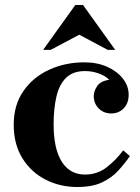

<svg xmlns="http://www.w3.org/2000/svg" viewBox="-20 -740 562 770"><path d="M290 10Q221 10 163 -19.5Q105 -49 70 -105Q35 -161 35 -240Q35 -319 74 -375Q113 -431 177.5 -460.5Q242 -490 318 -490Q370 -490 410 -472Q450 -454 473 -424.5Q496 -395 496 -360Q496 -326 476 -305.5Q456 -285 426 -285Q396 -285 376 -305Q356 -325 356 -355Q356 -374 369.5 -394.5Q383 -415 418 -420Q404 -435 377 -445Q350 -455 321 -455Q273 -455 245.5 -428.5Q218 -402 206.5 -353.5Q195 -305 195 -240Q195 -176 209.5 -131.5Q224 -87 252 -63.5Q280 -40 321 -40Q371 -40 409 -70Q447 -100 474 -137L501 -114Q480 -84 454 -55.5Q428 -27 389 -8.5Q350 10 290 10ZM153 -540 282 -720H313L442 -540H412L258 -622H338L183 -540Z"/></svg>

Font: Brygada 1918
Style: Regular
Weight: 400
Designer: Mateusz Machalski | Borys Kosmynka | Przemek Hoffer
Foundry: NIEPODLEGLA 2018
Version: Version 3.006